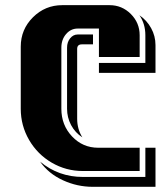

<svg xmlns="http://www.w3.org/2000/svg" viewBox="-20 -660 620 741"><path d="M580.1 61H337.9Q277.8 61 222.7 35.6Q167.5 10.3 134.8 -36.1Q206.1 22.9 299.8 22.9H541V-89.8H580.1ZM580.1 -378.9H361.8V-417H541V-523.9Q541 -567.9 518.1 -601.1Q546.4 -582 563.2 -551.5Q580.1 -521 580.1 -485.8ZM519 0H299.8Q234.9 0 179.7 -32.2Q124.5 -64.5 92.3 -119.9Q60.1 -175.3 60.1 -240.2V-480Q60.1 -546.4 107.2 -593.3Q154.3 -640.1 220.2 -640.1H402.8Q450.7 -640.1 484.9 -606Q519 -571.8 519 -523.9V-439.9H361.8V-549.8H279.8Q253.4 -549.8 235.1 -528.6Q216.8 -507.3 216.8 -476.1V-240.2Q216.8 -177.2 258.1 -133.5Q299.3 -89.8 358.9 -89.8H519ZM338.9 -488.8H295.9Q277.8 -488.8 277.8 -471.2V-202.1Q277.8 -161.6 297.9 -129.9Q270 -147.9 254.4 -177.2Q238.8 -206.5 238.8 -240.2V-476.1Q238.8 -497.6 250.7 -512.2Q262.7 -526.9 279.8 -526.9H338.9Z"/></svg>

Font: Laconic
Style: Shadow
Weight: 900
Width: 6
Designer: Robby Woodard
Version: Version 1.000